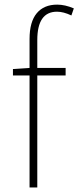

<svg xmlns="http://www.w3.org/2000/svg" viewBox="-20 -827 346 847"><path d="M305.7 -790 294.9 -758.8Q259.8 -775.4 231.4 -775.4Q144.5 -775.4 144.5 -650.4V-527.3H269.5V-494.1H144.5V0H110.4V-494.1H37.1V-522.5L110.4 -527.3V-655.3Q110.4 -730.5 142.1 -768.6Q173.8 -806.6 232.4 -806.6Q266.6 -806.6 305.7 -790Z"/></svg>

Font: Gen Shin Gothic ExtraLight
Style: Regular
Weight: 100
Designer: [Source Han Sans]
Ryoko NISHIZUKA  (kana & ideographs); Paul D. Hunt (Latin, Greek & Cyrillic); Wenlong ZHANG  (bopomofo
Version: Version 1.002.20150607